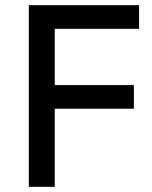

<svg xmlns="http://www.w3.org/2000/svg" viewBox="-20 -720 587 740"><path d="M91 0H191V-301H496V-392H191V-609H516V-700H91Z"/></svg>

Font: Chess Sans Medium
Style: Regular
Weight: 500
Designer: Wolf Bōese
Foundry: Wolf Bōese
Version: Version 7.223;Glyphs 3.3 (3306)